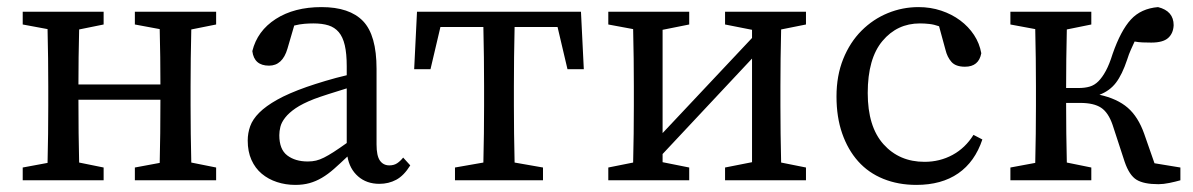

<svg xmlns="http://www.w3.org/2000/svg" viewBox="-20 -508 3361 541"><path d="M44 0V-36L114 -49Q115 -87 115.5 -131Q116 -175 116 -210V-265Q116 -299 115.5 -343.5Q115 -388 114 -426L44 -439V-475H272V-439L203 -425Q202 -389 201.5 -346.5Q201 -304 201 -270H432Q432 -305 431.5 -347.5Q431 -390 430 -426L360 -439V-475H589V-439L519 -425Q518 -387 517.5 -343Q517 -299 517 -265V-210Q517 -175 517.5 -131.5Q518 -88 519 -50L589 -36V0H360V-36L430 -49Q431 -86 431.5 -133Q432 -180 432 -227H201Q201 -180 201.5 -133.5Q202 -87 203 -50L272 -36V0Z M847 -53Q860 -53 870.5 -55.5Q881 -58 893 -64Q905 -70 920.5 -80Q936 -90 957 -105V-259Q931 -251 906 -243Q881 -235 865 -229Q832 -216 813 -203Q794 -190 783.5 -176.5Q773 -163 770 -150.5Q767 -138 767 -127Q767 -87 789.5 -70Q812 -53 847 -53ZM1049 10Q1013 10 989 -11Q965 -32 959 -67Q938 -47 921 -32Q904 -17 887 -7Q870 3 852 8Q834 13 812 13Q785 13 760.5 5Q736 -3 717.5 -18.5Q699 -34 688.5 -57.5Q678 -81 678 -112Q678 -133 685 -152.5Q692 -172 710.5 -190.5Q729 -209 761 -227Q793 -245 844 -263Q867 -271 897 -280Q927 -289 957 -296V-321Q957 -357 951.5 -380.5Q946 -404 934.5 -417.5Q923 -431 905.5 -436.5Q888 -442 863 -442Q852 -442 838.5 -441Q825 -440 809 -436L790 -371Q776 -323 738 -323Q696 -323 691 -364Q705 -421 757 -454.5Q809 -488 886 -488Q965 -488 1003 -448.5Q1041 -409 1041 -314V-101Q1041 -69 1050.5 -55.5Q1060 -42 1077 -42Q1090 -42 1099 -48Q1108 -54 1116 -64L1136 -42Q1118 -13 1096.5 -1.5Q1075 10 1049 10Z M1147 -313 1155 -475H1617L1625 -313H1579L1551 -432H1430Q1429 -394 1428.5 -347Q1428 -300 1428 -265V-210Q1428 -175 1428.5 -131.5Q1429 -88 1430 -50L1510 -36V0H1262V-36L1342 -50Q1343 -88 1343.5 -131.5Q1344 -175 1344 -210V-265Q1344 -300 1343.5 -347Q1343 -394 1342 -432H1221L1193 -313Z M1694 0V-36L1764 -50Q1765 -87 1765.5 -131Q1766 -175 1766 -210V-265Q1766 -299 1765.5 -343.5Q1765 -388 1764 -426L1694 -439V-475H1922V-439L1847 -424V-133L2099 -401V-424L2023 -439V-475H2251V-439L2181 -425Q2180 -387 2179.5 -343Q2179 -299 2179 -265V-210Q2179 -175 2179.5 -131Q2180 -87 2181 -50L2251 -36V0H2023V-36L2099 -51V-343L1847 -74V-51L1922 -36V0Z M2572 -442Q2508 -442 2466.5 -392.5Q2425 -343 2425 -246Q2425 -151 2469.5 -101.5Q2514 -52 2585 -52Q2628 -52 2664 -71.5Q2700 -91 2723 -128L2748 -115Q2727 -52 2680 -19.5Q2633 13 2562 13Q2511 13 2469 -4Q2427 -21 2398 -53.5Q2369 -86 2353 -132Q2337 -178 2337 -236Q2337 -295 2356 -342Q2375 -389 2407.5 -421.5Q2440 -454 2481.5 -471Q2523 -488 2568 -488Q2602 -488 2632 -478Q2662 -468 2685.5 -450.5Q2709 -433 2724.5 -409.5Q2740 -386 2745 -358Q2738 -320 2699 -320Q2673 -320 2661 -333.5Q2649 -347 2644 -368L2626 -434Q2612 -439 2598.5 -440.5Q2585 -442 2572 -442Z M2827 0V-36L2897 -49Q2898 -87 2898.5 -131Q2899 -175 2899 -210V-265Q2899 -299 2898.5 -343.5Q2898 -388 2897 -426L2827 -439V-475H3055V-439L2986 -425Q2985 -387 2984.5 -341.5Q2984 -296 2984 -260H3019Q3037 -260 3050.5 -264Q3064 -268 3075 -279Q3086 -290 3096 -308.5Q3106 -327 3115 -356Q3138 -422 3166.5 -453Q3195 -484 3243 -488Q3287 -477 3287 -437Q3286 -414 3271.5 -401Q3257 -388 3224 -388Q3210 -388 3199 -388.5Q3188 -389 3177 -391Q3172 -380 3166.5 -368Q3161 -356 3156 -340Q3142 -298 3124.5 -275Q3107 -252 3078 -241Q3128 -230 3157.5 -204.5Q3187 -179 3204 -131L3233 -48L3306 -36V0Q3292 4 3275 7.5Q3258 11 3244 11Q3203 11 3182.5 -1.5Q3162 -14 3149 -52L3115 -156Q3103 -191 3082.5 -204.5Q3062 -218 3024 -218H2984Q2984 -178 2984.5 -132.5Q2985 -87 2986 -50L3055 -36V0Z"/></svg>

Font: Source Serif Pro
Style: Regular
Weight: 400
Designer: Frank Grießhammer
Foundry: Adobe Systems Incorporated
Version: Version 2.000;PS 1.000;hotconv 16.6.51;makeotf.lib2.5.65220